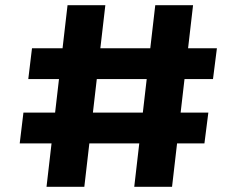

<svg xmlns="http://www.w3.org/2000/svg" viewBox="-20 -720 940 740"><path d="M497.4 0 578.4 -700H724.1L643.1 0ZM56 -167.4 70.3 -286H783L767.9 -167.4ZM159.3 0 240.3 -700H386L305 0ZM89 -415.3 103.3 -533.9H816L800.9 -415.3Z"/></svg>

Font: Trispace Thin
Style: Regular
Weight: 100
Designer: Tyler Finck
Foundry: Etcetera Type Company
Version: Version 1.210